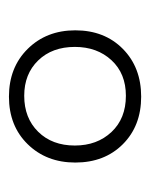

<svg xmlns="http://www.w3.org/2000/svg" viewBox="28 -794 343 440"><g transform="rotate(-90 200.0 -573.5)"><path d="M199 -422Q132 -422 90 -464Q48 -506 48 -573Q48 -639 90 -682Q132 -725 199 -725Q266 -725 308.5 -682Q351 -639 351 -573Q351 -506 308.5 -464Q266 -422 199 -422ZM201 -457Q252 -457 282.5 -490Q313 -523 313 -574Q313 -626 282 -658Q251 -690 201 -690Q150 -690 118.5 -658Q87 -626 87 -574Q87 -523 118 -490Q149 -457 201 -457Z"/></g></svg>

Font: Noto Serif Tibetan ExtraLight
Style: Regular
Weight: 200
Designer: Monotype Design Team
Foundry: Monotype Imaging Inc.
Version: Version 2.103; ttfautohint (v1.8.4.7-5d5b)